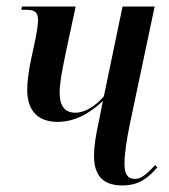

<svg xmlns="http://www.w3.org/2000/svg" viewBox="-20 -556 517 586"><path d="M353 10C405 10 432 -13 460 -45L454 -52C422 -19 409 -10 392 -10C368 -10 360 -26 360 -57C360 -88 367 -131 376 -176L452 -536H354L297 -262C272 -233 240 -212 210 -212C176 -212 162 -235 162 -273C162 -306 172 -352 183 -406L211 -536H47L45 -526H61C88 -526 96 -517 96 -494C96 -479 92 -455 84 -417L76 -380C67 -339 63 -305 63 -282C63 -228 87 -184 156 -184C220 -184 269 -224 294 -248L281 -182C273 -146 267 -111 267 -81C267 -26 289 10 353 10Z"/></svg>

Font: Noto Serif Display ExtraCondensed Medium
Style: Italic
Weight: 500
Width: 2
Italic angle: -12°
Designer: Monotype Design Team
Foundry: Monotype Imaging Inc.
Version: Version 2.009